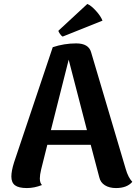

<svg xmlns="http://www.w3.org/2000/svg" viewBox="-20 -931 685 965"><path d="M362.8 -712.9Q425.8 -712.9 438 -668L611.8 -82Q624 -39.1 645 -17.1Q618.2 14.2 563 14.2Q529.8 14.2 507.3 0.2Q484.9 -13.7 479 -40L436 -203.1H217.8L187 -80.1Q180.2 -51.8 180.2 -34.2Q180.2 -11.7 190.9 -1Q152.3 14.2 115.2 14.2Q74.2 14.2 55.7 0.5Q37.1 -13.2 37.1 -43.9Q37.1 -71.8 50.8 -115.2L245.1 -693.8Q302.7 -712.9 362.8 -712.9ZM235.8 -276.9H417L325.2 -630.9ZM273.9 -776.9 418.9 -911.1Q437.5 -903.8 462.2 -876.7Q486.8 -849.6 495.1 -827.1L294.9 -747.1Q288.6 -750 280.8 -761.5Q272.9 -772.9 273.9 -776.9Z"/></svg>

Font: Arima
Style: Bold
Weight: 700
Designer: Joana Correia and Natanael Gama
Foundry: NDISCOVER
Version: Version 1.100;Glyphs 3.1.2 (3151)